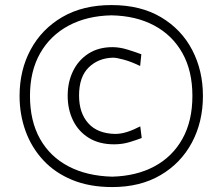

<svg xmlns="http://www.w3.org/2000/svg" viewBox="-20 -736 887 766"><path d="M427.7 10.3Q336.9 10.3 267.8 -18.3Q198.7 -46.9 152.1 -97.4Q105.5 -147.9 81.8 -213.6Q58.1 -279.3 58.1 -353.5Q58.1 -456.1 102.3 -538.1Q146.5 -620.1 228.5 -668Q310.5 -715.8 424.8 -715.8Q541 -715.8 622.6 -667.2Q704.1 -618.7 746.8 -536.6Q789.6 -454.6 789.6 -353.5Q789.6 -249.5 745.6 -167.2Q701.7 -85 620.6 -37.4Q539.6 10.3 427.7 10.3ZM427.7 -31.2Q524.4 -33.7 596.2 -72.3Q668 -110.8 707.8 -182.1Q747.6 -253.4 747.6 -353.5Q747.6 -453.1 707.8 -524.2Q668 -595.2 595.7 -634Q523.4 -672.9 424.8 -674.8Q327.1 -672.9 253.9 -633.8Q180.7 -594.7 140.1 -523.4Q99.6 -452.1 99.6 -353.5Q99.6 -253.4 139.6 -182.1Q179.7 -110.8 253.4 -72.3Q327.1 -33.7 427.7 -31.2ZM435.1 -160.2Q376 -160.2 334.5 -185.8Q293 -211.4 271.5 -255.4Q250 -299.3 250 -354Q250 -408.7 271.5 -452.6Q293 -496.6 333 -522.2Q373 -547.9 428.7 -547.9Q458 -547.9 490 -537.8Q522 -527.8 543.9 -519.5L539.1 -472.7Q502.9 -490.2 473.9 -498Q444.8 -505.9 430.7 -505.9Q372.1 -504.4 333.7 -466.8Q295.4 -429.2 295.4 -355Q295.4 -285.2 332.3 -244.1Q369.1 -203.1 439.5 -201.7Q462.4 -201.7 487.5 -209.7Q512.7 -217.8 539.6 -231.9L545.4 -185.5Q525.4 -177.7 496.6 -168.9Q467.8 -160.2 435.1 -160.2Z"/></svg>

Font: Pinar-FD Light
Style: Regular
Weight: 300
Designer: Amin Abedi
Version: Version 2.000